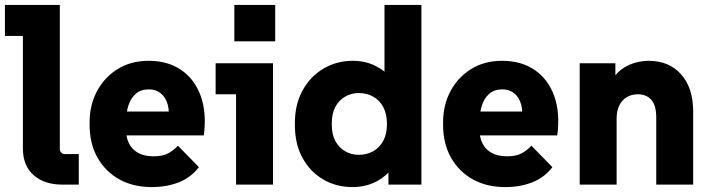

<svg xmlns="http://www.w3.org/2000/svg" viewBox="-35 -750 2889 780"><path d="M219 0Q145 0 101.5 -38.5Q58 -77 58 -147V-671L125 -604H-15V-730H208V-144Q208 -136 214 -130Q220 -124 228 -124H285V0Z M581 10Q506 10 449.5 -21.5Q393 -53 361 -110Q329 -167 329 -243V-253Q329 -323 359 -379.5Q389 -436 443 -469.5Q497 -503 569 -503Q647 -503 701.5 -465.5Q756 -428 780.5 -360Q805 -292 793 -200H437V-297H714L647 -249Q655 -294 646.5 -324.5Q638 -355 618 -371Q598 -387 570 -387Q537 -387 516.5 -369Q496 -351 486.5 -321Q477 -291 477 -253V-223Q477 -191 489.5 -166.5Q502 -142 527 -128.5Q552 -115 589 -115Q625 -115 647 -126.5Q669 -138 688 -158L773 -71Q742 -30 693 -10Q644 10 581 10Z M924 0V-434L991 -367H841V-493H1074V0ZM917 -582V-730H1083V-582Z M1397 10Q1331 10 1278 -21Q1225 -52 1194 -108.5Q1163 -165 1163 -241V-251Q1163 -326 1194.5 -383Q1226 -440 1279.5 -471.5Q1333 -503 1398 -503Q1448 -503 1489 -483Q1530 -463 1558 -428L1527 -392V-730H1677V0H1543V-116L1572 -85Q1542 -39 1497.5 -14.5Q1453 10 1397 10ZM1422 -121Q1455 -121 1481 -135.5Q1507 -150 1522 -178Q1537 -206 1537 -246Q1537 -287 1522 -315Q1507 -343 1481 -357.5Q1455 -372 1422 -372Q1393 -372 1368 -358Q1343 -344 1328 -317Q1313 -290 1313 -251V-241Q1313 -203 1328 -176Q1343 -149 1368 -135Q1393 -121 1422 -121Z M2017 10Q1942 10 1885.5 -21.5Q1829 -53 1797 -110Q1765 -167 1765 -243V-253Q1765 -323 1795 -379.5Q1825 -436 1879 -469.5Q1933 -503 2005 -503Q2083 -503 2137.5 -465.5Q2192 -428 2216.5 -360Q2241 -292 2229 -200H1873V-297H2150L2083 -249Q2091 -294 2082.5 -324.5Q2074 -355 2054 -371Q2034 -387 2006 -387Q1973 -387 1952.5 -369Q1932 -351 1922.5 -321Q1913 -291 1913 -253V-223Q1913 -191 1925.5 -166.5Q1938 -142 1963 -128.5Q1988 -115 2025 -115Q2061 -115 2083 -126.5Q2105 -138 2124 -158L2209 -71Q2178 -30 2129 -10Q2080 10 2017 10Z M2320 0V-493H2465V-355H2425Q2435 -402 2455 -431Q2475 -460 2500.5 -475.5Q2526 -491 2552.5 -497Q2579 -503 2600 -503Q2683 -503 2732 -448Q2781 -393 2781 -297V0H2631V-272Q2631 -322 2611 -344.5Q2591 -367 2556 -367Q2531 -367 2511.5 -355.5Q2492 -344 2481 -322Q2470 -300 2470 -268V0Z"/></svg>

Font: SUSE Thin ExtraBold
Style: Regular
Weight: 800
Version: Version 1.000